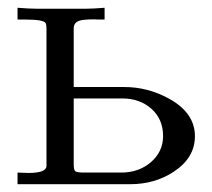

<svg xmlns="http://www.w3.org/2000/svg" viewBox="-20 -472 544 492"><path d="M479.5 -123Q479.5 -67.4 424.8 -31.7Q376.5 0 313.5 0H24.9V-29.8Q52.7 -28.8 52.7 -28.8Q97.7 -28.8 99.1 -45.9Q99.1 -47.9 99.1 -52.7V-399.4Q99.1 -408.7 96.7 -413.1Q91.3 -421.9 44.4 -421.9H24.9V-452.1Q55.7 -449.7 72.3 -449.7H202.6Q217.3 -449.7 248 -452.1V-421.9Q242.2 -421.9 232.9 -421.9Q224.6 -422.4 221.7 -422.4Q194.8 -422.4 185.1 -419.4Q168.9 -415 168.9 -399.4V-249H298.8Q358.9 -249 413.1 -219.2Q479.5 -182.6 479.5 -123ZM397.9 -123.5Q397.9 -166.5 368.2 -193.1Q338.4 -219.7 293.5 -219.7H168.9V-50.8Q168.9 -36.1 173.3 -33Q177.7 -29.8 195.8 -29.8H290.5Q335.9 -29.8 366.9 -56.6Q397.9 -83.5 397.9 -123.5Z"/></svg>

Font: Kurinto Book Core
Style: Regular
Weight: 400
Designer: Kurinto was developed by Clint Goss from a range of fonts that are compatible with the SIL Open Font License Version 1.1
Foundry: Clinton F. Goss
Version: Version 2.196; July 25, 2020